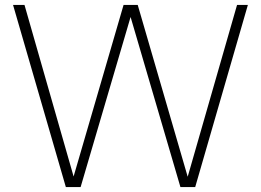

<svg xmlns="http://www.w3.org/2000/svg" viewBox="-20 -760 1060 780"><path d="M943 -740H987L773 0H713L510.5 -691L307.5 0H247.5L33 -740H79.5L279 -43L482 -740H539.5L742.5 -42Z"/></svg>

Font: Encode Sans ExtraLight
Style: Regular
Weight: 275
Designer: Multiple Designers
Foundry: Impallari Type
Version: Version 2.000